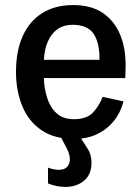

<svg xmlns="http://www.w3.org/2000/svg" viewBox="-20 -531 544 750"><path d="M270 11.7Q190.9 11.7 140.6 -23.4Q90.3 -58.6 66.4 -118.2Q42.5 -177.7 42.5 -250Q42.5 -331.5 68.8 -390.1Q95.2 -448.7 145.3 -480Q195.3 -511.2 266.1 -511.2Q335.9 -511.2 381.1 -480.7Q426.3 -450.2 448.5 -397.5Q470.7 -344.7 470.7 -277.8Q470.7 -275.9 470.5 -264.6Q470.2 -253.4 470 -241.9Q469.7 -230.5 469.2 -226.1H151.4Q152.3 -188.5 163.3 -151.4Q174.3 -114.3 199.7 -89.8Q225.1 -65.4 268.6 -65.4Q319.3 -65.4 343.8 -92Q368.2 -118.7 380.9 -152.8L462.4 -134.8Q451.2 -91.3 424.6 -58.3Q397.9 -25.4 358.9 -6.8Q319.8 11.7 270 11.7ZM151.4 -297.4H368.7Q369.1 -365.2 345.2 -399.7Q321.3 -434.1 263.7 -434.1Q231 -434.1 209.2 -420.2Q187.5 -406.2 175 -384.5Q162.6 -362.8 157.2 -339.6Q151.9 -316.4 151.4 -297.4ZM235.4 199.2Q201.2 199.2 167.5 185.5V124Q191.4 132.3 209.5 132.3Q232.4 132.3 242.7 120.4Q252.9 108.4 252.9 91.3Q252.9 81.5 249.8 70.6Q246.6 59.6 241.2 49.3L215.3 0H290.5L321.8 49.3Q330.1 61.5 333.7 75.7Q337.4 89.8 337.4 104.5Q337.4 150.9 308.1 175Q278.8 199.2 235.4 199.2Z"/></svg>

Font: Pontano Sans
Style: Bold
Weight: 700
Designer: Vernon Adams
Foundry: Vernon Adams
Version: Version 2.001